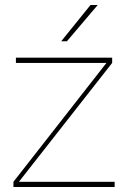

<svg xmlns="http://www.w3.org/2000/svg" viewBox="-20 -752 514 772"><path d="M34 0H441V-21H56L431 -499V-520H44V-499H408L34 -21ZM226 -586H249L373 -732H344Z"/></svg>

Font: Aspekta 50
Style: Regular
Weight: 50
Designer: Ivo Dolenc
Version: Version 2.000